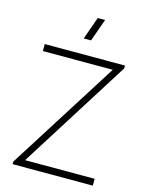

<svg xmlns="http://www.w3.org/2000/svg" viewBox="-137 -1029 855 1112"><g transform="rotate(15 290.5 -472.5)"><path d="M303.5 -810H259.5L307.5 -945H351.5ZM50 0V-15L469 -678H50V-720H531V-703L114 -41H531V0Z"/></g></svg>

Font: Manrope ExtraLight
Style: Regular
Weight: 200
Designer: Mikhail Sharanda
Foundry: Mikhail Sharanda
Version: Version 4.505